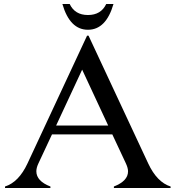

<svg xmlns="http://www.w3.org/2000/svg" viewBox="-20 -934 873 954"><path d="M4.9 0V-7.3Q73.2 -28.8 116.7 -122.1L412.6 -756.8H419.9L716.3 -122.1Q759.8 -28.8 827.6 -7.3V0H545.9V-7.3Q616.2 -34.7 616.2 -82.5Q616.2 -99.1 605.5 -122.1L538.1 -266.1H238.3L170.9 -122.1Q160.6 -100.1 160.6 -83Q160.6 -34.2 230.5 -7.3V0ZM258.8 -310.1H517.6L388.2 -587.9ZM290 -914.1H326.2Q352.1 -859.4 417 -859.4Q481.9 -859.4 507.8 -914.1H543.9Q506.8 -786.1 417 -786.1Q327.1 -786.1 290 -914.1Z"/></svg>

Font: Modern Antiqua
Style: Book
Weight: 400
Designer: Wojciech Kalinowski "wmk69" (wmk69@o2.pl)
Foundry: Wojciech Kalinowski "wmk69" (wmk69@o2.pl)
Version: Version 3.1.0; 2021-05-28